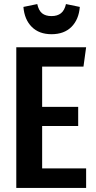

<svg xmlns="http://www.w3.org/2000/svg" viewBox="-20 -923 473 943"><path d="M403 -691 390 -596H187V-398H364V-304H187V-96H403V0H60V-691ZM95 -889 163 -903Q170 -871 187 -857.5Q204 -844 233 -844Q262 -844 279.5 -858Q297 -872 304 -903L372 -889Q367 -827 331 -791Q295 -755 233 -755Q172 -755 136 -791Q100 -827 95 -889Z"/></svg>

Font: Fira Sans Extra Condensed Medium
Style: Regular
Weight: 500
Width: 1
Designer: Carrois Corporate & Edenspiekermann AG
Foundry: Carrois Corporate GbR & Edenspiekermann AG
Version: Version 4.203